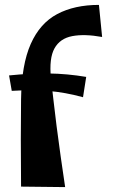

<svg xmlns="http://www.w3.org/2000/svg" viewBox="-20 -762 470 784"><path d="M246 2 66 0Q65 -100 65 -193Q65 -286 66 -357Q68 -498 105.5 -582.5Q143 -667 213.5 -704.5Q284 -742 384 -742L397 -611Q325 -624 275 -614.5Q225 -605 202.5 -564.5Q180 -524 188 -443Q192 -411 197.5 -360Q203 -309 211 -247.5Q219 -186 228 -121.5Q237 -57 246 2ZM319 -365Q246 -385 178.5 -390.5Q111 -396 28 -391L17 -454Q105 -463 179.5 -462Q254 -461 332 -448Z"/></svg>

Font: Marhey Medium
Style: Regular
Weight: 500
Designer: Nur Syamsi & Bustanul Arifin
Foundry: Namelatype
Version: Version 1.000